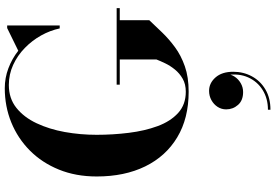

<svg xmlns="http://www.w3.org/2000/svg" viewBox="-194 -606 1152 804"><g transform="rotate(-90 382.0 -204.0)"><path d="M429.5 -291.5H750V-278.5H699.5V-155Q675.5 -129.5 648 -101Q620.5 -72.5 586.2 -47.2Q552 -22 506.5 -6Q461 10 400 10Q288.5 10 209 -37.8Q129.5 -85.5 87.2 -172Q45 -258.5 45 -375Q45 -462.5 73.8 -533.2Q102.5 -604 153.5 -654.8Q204.5 -705.5 271.5 -732.8Q338.5 -760 414.5 -760Q458 -760 498.2 -744.8Q538.5 -729.5 571.5 -703.5L666.5 -750H677.5V-530H665Q656.5 -570 635.5 -607.8Q614.5 -645.5 583 -676.2Q551.5 -707 512 -725Q472.5 -743 428 -743Q372 -743 332.5 -711.5Q293 -680 268 -627Q243 -574 231.2 -508.8Q219.5 -443.5 219.5 -375Q219.5 -307 227.8 -240.5Q236 -174 255.8 -120.2Q275.5 -66.5 310.8 -34.2Q346 -2 400 -2Q431.5 -2 454.2 -15Q477 -28 493 -47.8Q509 -67.5 519 -88.5Q529 -109.5 535 -125V-278.5H429.5ZM324.5 352.5V342Q371 342 406.8 320Q442.5 298 460 259Q477.5 220 469.5 169.5H473Q473.5 186.5 463.2 202.2Q453 218 435.8 228Q418.5 238 398.5 238Q363.5 238 344.8 216.8Q326 195.5 326 167Q326 147.5 336.5 131.2Q347 115 364.8 105.2Q382.5 95.5 403.5 95.5Q436 95.5 459.8 122.5Q483.5 149.5 483.5 196.5Q483.5 239.5 464.2 275Q445 310.5 409.2 331.5Q373.5 352.5 324.5 352.5Z"/></g></svg>

Font: Bodoni Moda 18pt
Style: Bold
Weight: 700
Designer: Owen Earl
Foundry: indestructible type
Version: Version 2.004